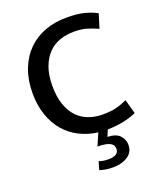

<svg xmlns="http://www.w3.org/2000/svg" viewBox="-155 -736 872 1046"><g transform="rotate(-20 281.5 -213.0)"><path d="M363 -76Q412 -76 444.5 -84.5Q477 -93 506 -107L529 -24Q498 -10 458 -1Q418 8 361 10L345 47Q396 49 417 73Q438 97 438 126Q438 169 403.5 191.5Q369 214 318 214Q295 214 274.5 210.5Q254 207 241 202L255 155Q279 164 308 164Q369 164 369 125Q369 116 365.5 107.5Q362 99 352 92.5Q342 86 323.5 82Q305 78 276 78L307 7Q250 0 201.5 -24.5Q153 -49 118 -89.5Q83 -130 63 -187Q43 -244 43 -315Q43 -391 66 -451.5Q89 -512 130.5 -554Q172 -596 229.5 -618Q287 -640 356 -640Q419 -640 459.5 -629.5Q500 -619 531 -602L506 -521Q472 -536 441.5 -545Q411 -554 369 -554Q326 -554 287.5 -541Q249 -528 220.5 -499Q192 -470 175 -424.5Q158 -379 158 -315Q158 -251 174.5 -205.5Q191 -160 218.5 -131.5Q246 -103 283.5 -89.5Q321 -76 363 -76Z"/></g></svg>

Font: Mukta Medium
Style: Regular
Weight: 500
Designer: Girish Dalvi and Yashodeep Gholap
Foundry: Ek Type
Version: Version 2.538;PS 1.002;hotconv 16.6.51;makeotf.lib2.5.65220;